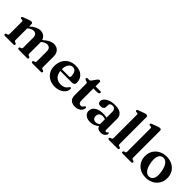

<svg xmlns="http://www.w3.org/2000/svg" viewBox="245 -1968 3203 3203"><g transform="rotate(45 1847.0 -366.0)"><path d="M237 -451V-398Q293 -446.5 335.5 -466.2Q378 -486 416.5 -486Q467 -486 502 -460.8Q537 -435.5 551 -391Q610 -443.5 654.2 -464.8Q698.5 -486 738.5 -486Q803 -486 842 -444.8Q881 -403.5 881 -334V-83Q881 -66 885.8 -58.5Q890.5 -51 900 -48L917.5 -43Q936 -36 936 -21Q936 0 908.5 0H715Q686.5 0 686.5 -22.5Q686.5 -36 702.5 -43L721.5 -48Q731 -51.5 735.2 -59Q739.5 -66.5 739.5 -83V-313.5Q739.5 -357.5 719 -379.2Q698.5 -401 662 -401Q615.5 -401 563.5 -357L558.5 -352Q559 -343.5 559 -334V-83Q559 -66 563.8 -58.8Q568.5 -51.5 578 -48L595 -42.5Q611 -36 611 -22.5Q611 0 582.5 0H393.5Q365 0 365 -22.5Q365 -36 380.5 -43L399.5 -48Q409 -51.5 413.5 -59Q418 -66.5 418 -83V-313.5Q418 -357.5 397.2 -379.2Q376.5 -401 340.5 -401Q294 -401 242 -357L237 -353V-81.5Q237 -65.5 241.5 -58.5Q246 -51.5 255 -48L273 -43Q289 -36.5 289 -22.5Q289 0 260.5 0H68Q40 0 40 -21Q40 -36 58.5 -43L78 -48Q87 -51 91.5 -58.2Q96 -65.5 96 -81.5V-366Q96 -389 79.5 -392L53 -394Q36 -397.5 36 -412.5Q36 -421 41 -426Q46 -431 59.5 -436L151 -470Q170 -477 182 -480.2Q194 -483.5 204.5 -483.5Q237 -483.5 237 -451Z M1464.5 -296.5Q1464.5 -240 1404 -240H1129.5Q1138.5 -162.5 1182.2 -123.5Q1226 -84.5 1293.5 -84.5Q1384 -84.5 1423 -151.5Q1439 -168.5 1448.5 -168.5Q1456.5 -168.5 1460.2 -161.2Q1464 -154 1463.5 -143.5Q1461.5 -101.5 1433.8 -66Q1406 -30.5 1358 -9Q1310 12.5 1248.5 12.5Q1175.5 12.5 1119.5 -17.2Q1063.5 -47 1031.5 -100.8Q999.5 -154.5 999.5 -226.5Q999.5 -302.5 1030 -361.2Q1060.5 -420 1117 -453Q1173.5 -486 1252.5 -486Q1353 -486 1408.8 -433Q1464.5 -380 1464.5 -296.5ZM1234 -435.5Q1187 -435.5 1157.2 -394Q1127.5 -352.5 1127.5 -279H1296.5Q1322.5 -279 1322.5 -302.5Q1322.5 -368 1298.5 -401.8Q1274.5 -435.5 1234 -435.5Z M1563 -425 1540 -431.5Q1518 -438.5 1518 -453.5Q1518 -474.5 1543.5 -474.5H1573.5Q1585.5 -474.5 1593.8 -479Q1602 -483.5 1611 -495.5L1664.5 -571.5Q1684.5 -597 1704 -597Q1726.5 -597 1726.5 -571V-474.5H1836.5Q1862 -474.5 1862 -455.5Q1862 -442 1848.8 -433Q1835.5 -424 1806 -424H1726.5V-143.5Q1726.5 -71.5 1779 -71.5Q1803.5 -71.5 1814.2 -83.5Q1825 -95.5 1831.5 -107.8Q1838 -120 1850.5 -120Q1867 -120 1867 -98Q1867 -69.5 1848.2 -44.8Q1829.5 -20 1797 -4.8Q1764.5 10.5 1723 10.5Q1658.5 10.5 1622 -21.8Q1585.5 -54 1585.5 -119.5V-394.5Q1585.5 -417.5 1563 -425Z M1934 -105Q1934 -167.5 1990 -206Q2046 -244.5 2146.5 -244.5Q2169 -244.5 2189 -241.8Q2209 -239 2225.5 -234V-374.5Q2225.5 -410 2207.5 -429.2Q2189.5 -448.5 2157 -448.5Q2127.5 -448.5 2111.5 -435.8Q2095.5 -423 2095.5 -405V-361Q2095.5 -330.5 2075.2 -314.2Q2055 -298 2018.5 -298Q1987 -298 1971 -312.8Q1955 -327.5 1955 -353.5Q1955 -385 1981 -415.2Q2007 -445.5 2057.8 -465.5Q2108.5 -485.5 2183 -485.5Q2275 -485.5 2320 -448.2Q2365 -411 2365 -347.5V-87.5Q2365 -59.5 2387 -59.5Q2398.5 -59.5 2403.8 -64.8Q2409 -70 2413 -75Q2416 -78.5 2419 -81Q2422 -83.5 2426.5 -83.5Q2438.5 -83.5 2438.5 -66.5Q2438.5 -49.5 2426.8 -31.2Q2415 -13 2391.5 -0.2Q2368 12.5 2333.5 12.5Q2294 12.5 2268.2 -3.5Q2242.5 -19.5 2236.5 -48Q2207.5 -19 2166.8 -3.2Q2126 12.5 2081.5 12.5Q2015.5 12.5 1974.8 -20Q1934 -52.5 1934 -105ZM2078 -128.5Q2078 -91 2098 -71.2Q2118 -51.5 2149.5 -51.5Q2191.5 -51.5 2225.5 -79.5V-197.5Q2211.5 -202.5 2197 -205.5Q2182.5 -208.5 2166.5 -208.5Q2125 -208.5 2101.5 -187.2Q2078 -166 2078 -128.5Z M2691 -711V-81.5Q2691 -65.5 2695.5 -58.2Q2700 -51 2709 -48L2727.5 -43Q2747 -36.5 2747 -21Q2747 0 2718.5 0H2522Q2494 0 2494 -21Q2494 -36 2512.5 -43L2532 -48Q2541 -51 2545.5 -58.2Q2550 -65.5 2550 -81.5V-626Q2550 -648.5 2533.5 -651.5L2507 -653.5Q2490 -657.5 2490 -672Q2490 -680.5 2495 -685.8Q2500 -691 2513.5 -696L2605 -730Q2625 -737.5 2636.8 -740.5Q2648.5 -743.5 2657.5 -743.5Q2691 -743.5 2691 -711Z M3012 -711V-81.5Q3012 -65.5 3016.5 -58.2Q3021 -51 3030 -48L3048.5 -43Q3068 -36.5 3068 -21Q3068 0 3039.5 0H2843Q2815 0 2815 -21Q2815 -36 2833.5 -43L2853 -48Q2862 -51 2866.5 -58.2Q2871 -65.5 2871 -81.5V-626Q2871 -648.5 2854.5 -651.5L2828 -653.5Q2811 -657.5 2811 -672Q2811 -680.5 2816 -685.8Q2821 -691 2834.5 -696L2926 -730Q2946 -737.5 2957.8 -740.5Q2969.5 -743.5 2978.5 -743.5Q3012 -743.5 3012 -711Z M3397.5 -486Q3475 -486 3533.8 -454.2Q3592.5 -422.5 3625.2 -366.2Q3658 -310 3658 -235.5Q3658 -165 3624.2 -108.8Q3590.5 -52.5 3530.8 -20Q3471 12.5 3392.5 12.5Q3315 12.5 3256.5 -19.5Q3198 -51.5 3165 -108Q3132 -164.5 3132 -238Q3132 -309.5 3165.8 -365.5Q3199.5 -421.5 3259.2 -453.8Q3319 -486 3397.5 -486ZM3433 -41Q3484.5 -49 3505.2 -103.2Q3526 -157.5 3508 -254.5Q3490.5 -350.5 3450 -396Q3409.5 -441.5 3357 -432.5Q3305.5 -424.5 3284.8 -370.2Q3264 -316 3282 -219Q3299.5 -123 3340 -77.8Q3380.5 -32.5 3433 -41Z"/></g></svg>

Font: Fraunces 9pt SemiBold
Style: Regular
Weight: 600
Version: Version 1.000;[b76b70a41]